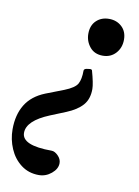

<svg xmlns="http://www.w3.org/2000/svg" viewBox="-107 -479 571 791"><g transform="rotate(10 178.0 -83.0)"><path d="M285 -271Q250 -271 230.5 -295Q211 -319 211 -350Q211 -385 232 -405Q253 -425 285 -425Q317 -425 338.5 -405Q360 -385 360 -351Q360 -317 339 -294Q318 -271 285 -271ZM111 259Q68 259 36.5 235Q5 211 -11.5 172.5Q-28 134 -28 92Q-28 31 -2 -11.5Q24 -54 79 -76L154 -105Q197 -122 207.5 -141.5Q218 -161 218 -196Q218 -204 229 -206Q240 -208 244 -208Q250 -208 252 -204Q267 -151 267 -128Q267 -86 244.5 -60.5Q222 -35 178 -17L114 9Q21 47 21 98Q21 151 146 151Q159 151 173 165Q187 179 187 196Q187 220 163.5 239.5Q140 259 111 259Z"/></g></svg>

Font: Junicode SmExp
Style: Bold Italic
Weight: 700
Width: 6
Italic angle: -11°
Designer: Peter S. Baker
Version: Version 2.205; ttfautohint (v1.8.4)